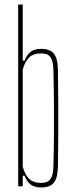

<svg xmlns="http://www.w3.org/2000/svg" viewBox="-20 -820 326 845"><path d="M235 -514Q236 -433 236.5 -362.5Q237 -292 236.5 -225Q236 -158 235 -86Q234 -37 217 -16Q200 5 161 5Q133 5 116 -7Q99 -19 88 -47H80V0H60V-800H80V-553H88Q99 -581 116 -593Q133 -605 161 -605Q200 -605 217 -584Q234 -563 235 -514ZM215 -86Q217 -157 217.5 -223.5Q218 -290 217.5 -361Q217 -432 215 -514Q214 -552 202 -568.5Q190 -585 161 -585Q128 -585 109.5 -568.5Q91 -552 80 -514V-86Q91 -48 109.5 -31.5Q128 -15 161 -15Q190 -15 202 -31.5Q214 -48 215 -86Z"/></svg>

Font: Big Shoulders Display Thin
Style: Regular
Weight: 100
Designer: Patric King
Foundry: XO Type Co
Version: Version 1.000; ttfautohint (v1.8.2)